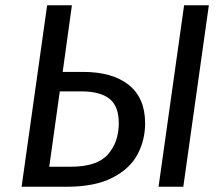

<svg xmlns="http://www.w3.org/2000/svg" viewBox="-20 -709 852 729"><path d="M531 -241Q531 -177 502 -122.5Q473 -68 406.5 -34Q340 0 234 0H62L159 -689H253L218 -436H295Q407 -436 469 -386.5Q531 -337 531 -241ZM773 -689 676 0H582L679 -689ZM431 -241Q431 -306 395.5 -334Q360 -362 290 -362H207L167 -76H249Q349 -76 390 -123Q431 -170 431 -241Z"/></svg>

Font: FiraGO
Style: Italic
Weight: 400
Italic angle: -8°
Designer: bBox Type GmbH
Foundry: bBox Type GmbH
Version: Version 1.001